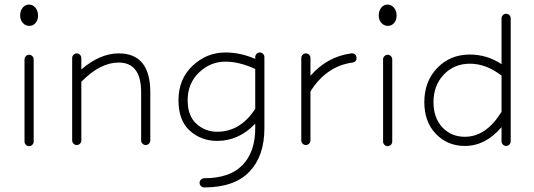

<svg xmlns="http://www.w3.org/2000/svg" viewBox="-20 -627 2329 838"><path d="M87 -9V-368Q87 -376 93 -382Q99 -388 107 -388Q115 -388 121 -382Q127 -376 127 -368V-9Q127 -1 121 5Q115 11 107 11Q99 11 93 5Q87 -1 87 -9ZM108 -514Q91 -514 79.5 -527Q68 -540 68 -559Q68 -580 79 -593.5Q90 -607 107 -607Q123 -607 134.5 -593.5Q146 -580 146 -559Q146 -539 135 -526.5Q124 -514 108 -514Z M295 -14V-374Q295 -382 301 -388Q307 -394 315 -394Q323 -394 329 -388Q335 -382 335 -374V-324Q417 -394 498 -394Q636 -394 636 -224V-14Q636 -6 630 0Q624 6 616 6Q608 6 602 0Q596 -6 596 -14V-224Q596 -354 498 -354Q417 -354 335 -270V-14Q335 -6 329 0Q323 6 315 6Q307 6 301 0Q295 -6 295 -14Z M928 -12Q858 -12 808.5 -56.5Q759 -101 759 -189Q759 -282 820.5 -340Q882 -398 964 -398Q1029 -398 1094 -370V-378Q1094 -386 1100 -392Q1106 -398 1114 -398Q1122 -398 1128 -392Q1134 -386 1134 -378V-67Q1134 54 1068.5 122.5Q1003 191 871 191Q863 191 857 185Q851 179 851 171Q851 163 857 157Q863 151 871 151Q983 151 1038.5 93.5Q1094 36 1094 -67V-87Q1022 -12 928 -12ZM928 -52Q1029 -52 1094 -152V-326Q1024 -358 964 -358Q898 -358 848.5 -310.5Q799 -263 799 -189Q799 -122 837 -87Q875 -52 928 -52Z M1295 -14V-374Q1295 -382 1301 -388Q1307 -394 1315 -394Q1323 -394 1329 -388Q1335 -382 1335 -374V-296Q1408 -380 1513 -394Q1532 -396 1536 -377Q1538 -358 1519 -354Q1405 -339 1335 -228V-14Q1335 -6 1329 0Q1323 6 1315 6Q1307 6 1301 0Q1295 -6 1295 -14Z M1652 -9V-368Q1652 -376 1658 -382Q1664 -388 1672 -388Q1680 -388 1686 -382Q1692 -376 1692 -368V-9Q1692 -1 1686 5Q1680 11 1672 11Q1664 11 1658 5Q1652 -1 1652 -9ZM1673 -514Q1656 -514 1644.5 -527Q1633 -540 1633 -559Q1633 -580 1644 -593.5Q1655 -607 1672 -607Q1688 -607 1699.5 -593.5Q1711 -580 1711 -559Q1711 -539 1700 -526.5Q1689 -514 1673 -514Z M2169 -10V-72Q2099 10 2009 10Q1933 10 1882.5 -42.5Q1832 -95 1832 -181Q1832 -272 1888.5 -330.5Q1945 -389 2031 -389Q2105 -389 2169 -347V-547Q2169 -555 2175 -561Q2181 -567 2189 -567Q2197 -567 2203 -561Q2209 -555 2209 -547V-10Q2209 -2 2203 4Q2197 10 2189 10Q2181 10 2175 4Q2169 -2 2169 -10ZM2009 -30Q2102 -30 2169 -139V-297Q2102 -349 2031 -349Q1962 -349 1917 -301.5Q1872 -254 1872 -181Q1872 -113 1910.5 -71.5Q1949 -30 2009 -30Z"/></svg>

Font: Hoogli Light
Style: Regular
Weight: 300
Designer: Anand Singh Naorem
Foundry: Brand New Type
Version: Version 1.00 b007